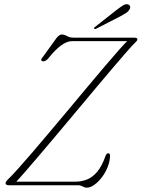

<svg xmlns="http://www.w3.org/2000/svg" viewBox="-20 -878 671 910"><path d="M352 0H23.5Q6.5 0 6.5 -9Q6.5 -14.5 9.5 -18.2Q12.5 -22 17 -27Q33.5 -42.5 63.2 -75.5Q93 -108.5 131.8 -153.8Q170.5 -199 215 -251.8Q259.5 -304.5 305.5 -359.5Q351.5 -414.5 395.2 -467Q439 -519.5 477.5 -564.5Q516 -609.5 544.5 -642Q573 -674.5 588.5 -688.5L596 -683H321.5Q298 -683 270.5 -663.5Q243 -644 206 -598Q199.5 -591.5 192.8 -588.8Q186 -586 181 -588Q174.5 -590.5 175.5 -595.8Q176.5 -601 184.5 -610L248 -698Q255 -706.5 261 -710.5Q267 -714.5 272.5 -714.5Q282.5 -714.5 289.8 -710.8Q297 -707 305.8 -703.2Q314.5 -699.5 329 -699.5H616Q625 -699.5 628 -697.2Q631 -695 631 -690.5Q631 -687.5 628 -683.8Q625 -680 618.5 -674Q608 -664 582.2 -634.5Q556.5 -605 519.5 -561.8Q482.5 -518.5 438.5 -466Q394.5 -413.5 348 -357.8Q301.5 -302 255.8 -247.8Q210 -193.5 170 -146.2Q130 -99 99.2 -63.8Q68.5 -28.5 52 -11.5L46 -17H337.5Q366 -17 392.2 -27.2Q418.5 -37.5 441 -64.2Q463.5 -91 480.5 -140Q483 -145.5 485.8 -148.5Q488.5 -151.5 493 -151.5Q497 -151.5 499.2 -148.8Q501.5 -146 501.5 -142Q501.5 -115.5 491 -88.2Q480.5 -61 463.5 -38.5Q446.5 -16 427.2 -2.2Q408 11.5 391 11.5Q384.5 11.5 378 8.5Q371.5 5.5 365 2.8Q358.5 0 352 0ZM531.5 -830Q550.5 -844.5 563.2 -852.5Q576 -860.5 587 -857Q595 -854 596.8 -847Q598.5 -840 593 -832.5Q588 -823 576.8 -816Q565.5 -809 551 -801L436 -742Q434 -740.5 430.8 -740.5Q427.5 -740.5 426.5 -742.5Q425 -745 427.2 -747.8Q429.5 -750.5 432.5 -752Z"/></svg>

Font: Fraunces Thin
Style: Italic
Weight: 250
Italic angle: -16°
Version: Version 1.000;[b76b70a41]